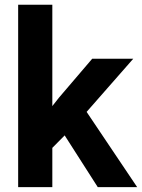

<svg xmlns="http://www.w3.org/2000/svg" viewBox="-20 -770 584 790"><path d="M382.3 0 246.1 -212.9 195.3 -161.6V0H54.7V-750.5H195.3V-333.5L222.2 -367.7L359.4 -528.3H528.3L336.4 -309.6L544.4 0Z"/></svg>

Font: Vazirmatn RD FD
Style: Bold
Weight: 700
Designer: Saber Rastikerdar
Foundry: Saber Rastikerdar
Version: Version 33.003